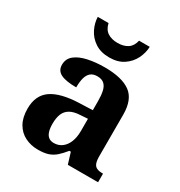

<svg xmlns="http://www.w3.org/2000/svg" viewBox="-180 -889 961 1024"><g transform="rotate(30 300.0 -376.5)"><path d="M201.5 10Q158.1 10 122.3 -7.8Q86.5 -25.6 65.6 -61.8Q44.8 -98 44.8 -153.1Q44.8 -234.6 100.3 -273.2Q155.9 -311.7 269 -315.8L350.6 -318.8V-374.2Q350.6 -410.7 344.8 -435.9Q339.1 -461.1 324.1 -474.5Q309 -487.9 281.5 -487.9Q256.1 -487.9 241 -475Q226 -462.2 219.5 -438.3Q213 -414.4 213 -380Q149.5 -380 118.1 -395.4Q86.8 -410.8 86.8 -446.9Q86.8 -484.1 114.8 -506.4Q142.9 -528.7 189.8 -538.8Q236.8 -548.9 292.9 -548.9Q398.2 -548.9 450.7 -510.8Q503.1 -472.6 503.1 -379.1V-123.9Q503.1 -96.4 508.9 -81.1Q514.6 -65.8 528 -59.4Q541.4 -53 563.4 -53H567V0H380.9L359.7 -68.6H350.6Q329 -41.8 309.3 -24.3Q289.6 -6.9 264.8 1.6Q240 10 201.5 10ZM256.9 -63Q285.8 -63 306.9 -78.9Q328 -94.7 339.6 -123.6Q351.1 -152.5 351.1 -191V-266.2L306.2 -263.2Q266.1 -261.2 243.2 -247.6Q220.2 -234.1 210.3 -209.6Q200.4 -185.1 200.4 -149.1Q200.4 -121 206.5 -101.6Q212.6 -82.3 225.2 -72.7Q237.9 -63 256.9 -63ZM284.9 -606Q232.6 -606 197 -629.7Q161.4 -653.4 143.5 -689.9Q125.6 -726.3 124.6 -763.3H190.9Q198.9 -727.3 223.4 -711.3Q247.9 -695.3 284.9 -695.3Q321.9 -695.3 346.4 -711.3Q370.9 -727.3 378.9 -763.3H444.6Q443.6 -726.3 425.7 -689.9Q407.8 -653.4 372.6 -629.7Q337.5 -606 284.9 -606Z"/></g></svg>

Font: Noto Serif Hebrew
Style: Regular
Weight: 400
Designer: Monotype Design Team
Foundry: Monotype Imaging Inc.
Version: Version 2.003